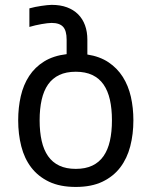

<svg xmlns="http://www.w3.org/2000/svg" viewBox="-20 -549 595 778"><path d="M99.1 -515.1Q109.9 -518.1 122.6 -520.8Q135.3 -523.4 147.5 -525.1Q159.7 -526.9 170.7 -528.1Q181.6 -529.3 189.5 -529.3Q224.6 -529.3 251.5 -519.3Q278.3 -509.3 296.6 -491Q314.9 -472.7 324.5 -446.5Q334 -420.4 334 -388.2V-328.1Q384.3 -320.3 419.7 -296.6Q455.1 -272.9 477.5 -237.5Q500 -202.1 510.3 -157Q520.5 -111.8 520.5 -61.5Q520.5 -5.4 507.8 43.7Q495.1 92.8 467.3 129.4Q439.5 166 395 187.3Q350.6 208.5 287.1 208.5Q223.1 208.5 178.7 187.3Q134.3 166 106.4 129.4Q78.6 92.8 66.2 43.7Q53.7 -5.4 53.7 -61.5Q53.7 -113.3 64.2 -159.2Q74.7 -205.1 98.1 -241Q121.6 -276.9 158.9 -300Q196.3 -323.2 250 -329.6V-388.2Q250 -424.8 235.6 -440.4Q221.2 -456.1 189 -456.1Q181.6 -456.1 171.1 -454.8Q160.6 -453.6 148.4 -451.4Q136.2 -449.2 123.3 -446.3Q110.4 -443.4 99.1 -439.9ZM140.6 -61.5Q140.6 -14.6 148.9 22Q157.2 58.6 174.8 83.7Q192.4 108.9 220.2 122.1Q248 135.3 287.1 135.3Q326.2 135.3 354 122.1Q381.8 108.9 399.4 83.7Q417 58.6 425.3 22Q433.6 -14.6 433.6 -61.5Q433.6 -108.4 425.3 -145Q417 -181.6 399.4 -206.8Q381.8 -231.9 354 -245.1Q326.2 -258.3 287.1 -258.3Q248 -258.3 220.2 -245.1Q192.4 -231.9 174.8 -206.8Q157.2 -181.6 148.9 -145Q140.6 -108.4 140.6 -61.5Z"/></svg>

Font: Arian AMU
Style: Regular
Weight: 400
Designer: Ruben Hakobyan (Tarumian)
Foundry: Ruben Hakobyan (Tarumian)
Version: Version 4.003